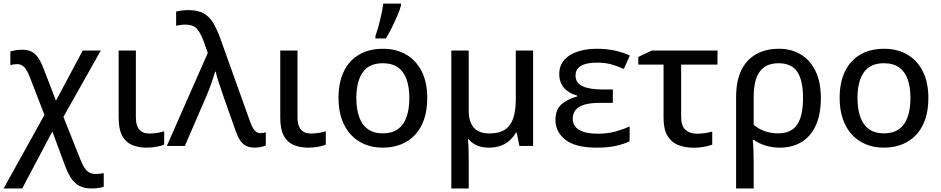

<svg xmlns="http://www.w3.org/2000/svg" viewBox="-32 -823 5309 1083"><path d="M93.8 -542.5Q128.9 -542.5 151.1 -528.8Q173.3 -515.1 189.2 -488.3Q205.1 -461.4 219.7 -420.9L283.7 -254.9L434.6 -538.1H536.6L325.7 -163.6L420.9 75.2Q432.1 104 443.8 122.3Q455.6 140.6 470.7 149.4Q485.8 158.2 507.8 158.2Q520 158.2 531.2 157Q542.5 155.8 553.2 153.8V230Q540 234.4 523.9 237.3Q507.8 240.2 484.9 240.2Q442.4 240.2 414.1 224.4Q385.7 208.5 366.9 178.5Q348.1 148.4 332.5 105.5L263.2 -81.5L93.3 240.2H-11.7L218.8 -174.8L137.7 -384.3Q123.5 -422.9 106.7 -442.1Q89.8 -461.4 65.4 -461.4Q55.7 -461.4 45.7 -460Q35.6 -458.5 26.4 -455.1V-532.7Q39.6 -536.6 55.9 -539.6Q72.3 -542.5 93.8 -542.5Z M734.4 -538.1V-160.2Q734.4 -114.7 753.4 -92.3Q772.5 -69.8 811 -69.8Q833 -69.8 856 -73.7Q878.9 -77.6 894 -82.5V-7.3Q878.4 0 850.6 4.9Q822.8 9.8 794.4 9.8Q748.5 9.8 713.1 -5.1Q677.7 -20 657.5 -56.6Q637.2 -93.3 637.2 -158.7V-538.1Z M909.2 0 1140.1 -524.4 1115.2 -594.7Q1097.2 -641.1 1076.9 -662.6Q1056.6 -684.1 1015.1 -684.1Q998.5 -684.1 985.1 -682.1Q971.7 -680.2 961.4 -677.7V-757.8Q970.2 -760.3 981.7 -762Q993.2 -763.7 1005.6 -764.9Q1018.1 -766.1 1029.8 -766.1Q1082.5 -766.1 1115.5 -748.3Q1148.4 -730.5 1170.4 -693.8Q1192.4 -657.2 1212.4 -601.6L1378.9 -136.2Q1387.7 -111.8 1396.5 -97.9Q1405.3 -84 1415 -77.9Q1424.8 -71.8 1437 -71.8Q1444.3 -71.8 1452.9 -73.5Q1461.4 -75.2 1467.3 -76.7V-2.4Q1460 1 1449.7 3.7Q1439.5 6.3 1428 8.1Q1416.5 9.8 1405.3 9.8Q1377.4 9.8 1357.9 0.5Q1338.4 -8.8 1324.5 -28.3Q1310.5 -47.9 1299.8 -77.1L1229 -277.8Q1223.1 -294.9 1216.6 -314.2Q1210 -333.5 1203.6 -352.5Q1197.3 -371.6 1192.4 -388.9Q1187.5 -406.2 1184.6 -418.9H1181.2Q1172.9 -388.2 1159.9 -352.3Q1147 -316.4 1132.8 -282.2L1010.7 0Z M1646 -538.1V-160.2Q1646 -114.7 1665 -92.3Q1684.1 -69.8 1722.7 -69.8Q1744.6 -69.8 1767.6 -73.7Q1790.5 -77.6 1805.7 -82.5V-7.3Q1790 0 1762.2 4.9Q1734.4 9.8 1706.1 9.8Q1660.2 9.8 1624.8 -5.1Q1589.4 -20 1569.1 -56.6Q1548.8 -93.3 1548.8 -158.7V-538.1Z M2377.9 -270Q2377.9 -203.6 2360.6 -151.6Q2343.3 -99.6 2310.3 -63.7Q2277.3 -27.8 2231 -9Q2184.6 9.8 2126 9.8Q2071.3 9.8 2025.6 -9Q1980 -27.8 1946.8 -63.7Q1913.6 -99.6 1895.5 -151.6Q1877.4 -203.6 1877.4 -270Q1877.4 -358.4 1907.7 -420.7Q1938 -482.9 1994.4 -515.4Q2050.8 -547.9 2128.9 -547.9Q2203.1 -547.9 2259.3 -515.1Q2315.4 -482.4 2346.7 -420.4Q2377.9 -358.4 2377.9 -270ZM1978 -270Q1978 -208 1993.9 -163.3Q2009.8 -118.7 2042.7 -94.7Q2075.7 -70.8 2127.9 -70.8Q2179.2 -70.8 2212.4 -94.7Q2245.6 -118.7 2261.2 -163.3Q2276.9 -208 2276.9 -270Q2276.9 -331.5 2261.2 -375.5Q2245.6 -419.4 2212.6 -442.9Q2179.7 -466.3 2127 -466.3Q2049.8 -466.3 2013.9 -414.8Q1978 -363.3 1978 -270ZM2085.4 -606V-619.6Q2092.3 -638.2 2099.1 -661.1Q2106 -684.1 2111.8 -709.2Q2117.7 -734.4 2122.6 -758.5Q2127.4 -782.7 2129.9 -802.7H2230V-792Q2223.6 -768.1 2209.7 -735.6Q2195.8 -703.1 2179 -668.9Q2162.1 -634.8 2144.5 -606Z M2975.1 -538.1V0H2897.5L2882.8 -74.2H2877.9Q2861.8 -47.4 2840.3 -28.6Q2818.8 -9.8 2790.3 0Q2761.7 9.8 2725.1 9.8Q2686 9.8 2657.7 -2.9Q2629.4 -15.6 2610.8 -38.1H2607.4Q2608.9 -26.4 2609.9 -8.1Q2610.8 10.3 2611.3 32.5Q2611.8 54.7 2611.8 78.6V240.2H2513.7V-538.1H2611.8V-198.7Q2611.8 -135.7 2640.6 -103Q2669.4 -70.3 2728 -70.3Q2784.7 -70.3 2817.1 -92.5Q2849.6 -114.7 2863.5 -157.7Q2877.4 -200.7 2877.4 -262.2V-538.1Z M3424.8 -318.4V-242.7H3350.6Q3298.8 -242.7 3265.1 -232.9Q3231.4 -223.1 3215.1 -203.1Q3198.7 -183.1 3198.7 -153.8Q3198.7 -124 3216.1 -105.2Q3233.4 -86.4 3265.1 -77.6Q3296.9 -68.8 3339.8 -68.8Q3396 -68.8 3440.9 -81.5Q3485.8 -94.2 3519.5 -109.9V-26.4Q3487.3 -10.3 3441.7 -0.2Q3396 9.8 3334 9.8Q3213.9 9.8 3157.5 -34.4Q3101.1 -78.6 3101.1 -146.5Q3101.1 -206.1 3136.5 -235.8Q3171.9 -265.6 3223.6 -278.8V-283.7Q3175.8 -296.9 3149.2 -327.4Q3122.6 -357.9 3122.6 -405.8Q3122.6 -453.1 3150.4 -484.6Q3178.2 -516.1 3226.1 -532Q3273.9 -547.9 3334.5 -547.9Q3391.1 -547.9 3436 -537.8Q3481 -527.8 3521 -509.8L3486.8 -434.1Q3453.6 -449.2 3417.7 -459.5Q3381.8 -469.7 3335 -469.7Q3274.9 -469.7 3244.6 -451.2Q3214.4 -432.6 3214.4 -397Q3214.4 -355 3253.9 -336.7Q3293.5 -318.4 3364.3 -318.4Z M4015.1 -538.1V-458.5H3810.1V-165Q3810.1 -112.8 3834.2 -90.8Q3858.4 -68.8 3898.9 -68.8Q3921.9 -68.8 3945.1 -72.3Q3968.3 -75.7 3985.4 -81.1V-7.3Q3969.2 -0.5 3941.2 4.9Q3913.1 10.3 3881.8 10.3Q3834.5 10.3 3795.7 -4.2Q3756.8 -18.6 3733.9 -55.4Q3710.9 -92.3 3710.9 -158.7V-458.5H3568.4V-502L3645 -538.1Z M4598.1 -269.5Q4598.1 -179.2 4570.1 -116.7Q4542 -54.2 4489.7 -22.2Q4437.5 9.8 4365.2 9.8Q4323.7 9.8 4285.9 -2Q4248 -13.7 4219.7 -34.2H4213.9Q4216.3 -14.6 4217.8 20.5Q4219.2 55.7 4219.2 96.2V240.2H4120.1V-275.4Q4120.1 -365.7 4149.2 -426Q4178.2 -486.3 4232.7 -517.1Q4287.1 -547.9 4362.3 -547.9Q4432.1 -547.9 4485.4 -515.6Q4538.6 -483.4 4568.4 -421.4Q4598.1 -359.4 4598.1 -269.5ZM4358.9 -466.3Q4288.1 -466.3 4253.7 -419.2Q4219.2 -372.1 4219.2 -275.9V-119.1Q4246.6 -95.2 4282.5 -83Q4318.4 -70.8 4356.9 -70.8Q4431.2 -70.8 4464.4 -120.1Q4497.6 -169.4 4497.6 -269.5Q4497.6 -369.6 4465.1 -418Q4432.6 -466.3 4358.9 -466.3Z M5204.6 -270Q5204.6 -203.6 5187.3 -151.6Q5169.9 -99.6 5137 -63.7Q5104 -27.8 5057.6 -9Q5011.2 9.8 4952.6 9.8Q4897.9 9.8 4852.3 -9Q4806.6 -27.8 4773.4 -63.7Q4740.2 -99.6 4722.2 -151.6Q4704.1 -203.6 4704.1 -270Q4704.1 -358.4 4734.4 -420.7Q4764.6 -482.9 4821 -515.4Q4877.4 -547.9 4955.6 -547.9Q5029.8 -547.9 5085.9 -515.1Q5142.1 -482.4 5173.3 -420.4Q5204.6 -358.4 5204.6 -270ZM4804.7 -270Q4804.7 -208 4820.6 -163.3Q4836.4 -118.7 4869.4 -94.7Q4902.3 -70.8 4954.6 -70.8Q5005.9 -70.8 5039.1 -94.7Q5072.3 -118.7 5087.9 -163.3Q5103.5 -208 5103.5 -270Q5103.5 -331.5 5087.9 -375.5Q5072.3 -419.4 5039.3 -442.9Q5006.3 -466.3 4953.6 -466.3Q4876.5 -466.3 4840.6 -414.8Q4804.7 -363.3 4804.7 -270Z"/></svg>

Font: Open Sans Medium
Style: Regular
Weight: 500
Designer: Monotype Design Team
Foundry: Monotype Imaging Inc.
Version: Version 3.000